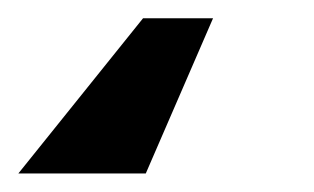

<svg xmlns="http://www.w3.org/2000/svg" viewBox="-61 26 342 209"><path d="M170.9 45.9 97.7 214.8H-41L94.7 45.9Z"/></svg>

Font: Inter Tight
Style: Bold Italic
Weight: 700
Italic angle: -9.39999°
Designer: Rasmus Andersson
Foundry: rsms
Version: Version 3.004